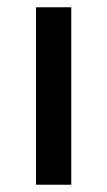

<svg xmlns="http://www.w3.org/2000/svg" viewBox="-20 -508 294 528"><path d="M176 -488V0H79V-488Z"/></svg>

Font: Exo 2 Medium
Style: Regular
Weight: 500
Designer: Natanael Gama
Foundry: Natanael Gama
Version: Version 2.010